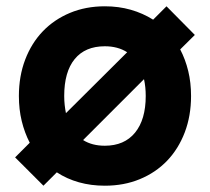

<svg xmlns="http://www.w3.org/2000/svg" viewBox="-20 -575 667 610"><path d="M118 15 28 -75 74.5 -121.5Q58 -153.5 49 -190.5Q40 -227.5 40 -270Q40 -333 60 -385.5Q80 -438 116 -475.5Q152 -513 202.2 -534Q252.5 -555 313 -555Q357 -555 395.5 -544Q434 -533 466.5 -512.5L509 -555L599 -464L552.5 -418Q569 -386.5 578 -349.5Q587 -312.5 587 -270Q587 -207 567 -154.5Q547 -102 510.8 -64.2Q474.5 -26.5 424.2 -5.8Q374 15 313 15Q269 15 230.8 4.2Q192.5 -6.5 160.5 -27.5ZM384 -409Q354.5 -428 313 -428Q250.5 -428 217.2 -387.2Q184 -346.5 184 -270Q184 -255 185.5 -241.5Q187 -228 189.5 -215.5ZM313 -112Q375 -112 409 -153.5Q443 -195 443 -270Q443 -298.5 437.5 -323.5L244 -130Q272.5 -112 313 -112Z"/></svg>

Font: Vela Sans ExtBd
Style: Regular
Weight: 800
Designer: Principal design: Mikhail Sharanda - project Manrope.
Design modification: Ravid Balaliev
Foundry: Mikhail Sharanda
Version: Version 1.001